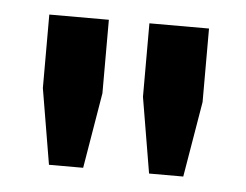

<svg xmlns="http://www.w3.org/2000/svg" viewBox="-32 -837 428 334"><g transform="rotate(5 181.5 -670.0)"><path d="M64.1 -539.6 41.9 -671.6V-800H145.9V-671.6L123.8 -539.6ZM238.9 -539.6 216.7 -671.6V-800H320.8V-671.6L298.6 -539.6Z"/></g></svg>

Font: Big Shoulders Thin
Style: Regular
Weight: 100
Designer: Patric King
Foundry: XO Type Co
Version: Version 2.002